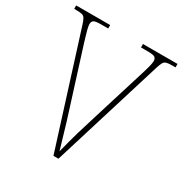

<svg xmlns="http://www.w3.org/2000/svg" viewBox="-166 -841 923 968"><g transform="rotate(30 295.0 -357.0)"><path d="M76 -646Q69 -668 63 -678Q57 -688 46 -691Q35 -694 12 -694H0V-714H198V-694H160Q122 -694 113.5 -687Q105 -680 105 -666Q105 -655 110 -635.5Q115 -616 121 -597Q127 -578 130 -567L232 -244Q254 -176 267.5 -128Q281 -80 295 -35Q303 -67 311 -97Q319 -127 329 -162Q339 -197 354 -244L454 -567Q457 -577 463 -596Q469 -615 474 -635Q479 -655 479 -666Q479 -680 470.5 -687Q462 -694 424 -694H389V-714H590V-694H573Q550 -694 538.5 -691Q527 -688 521 -678Q515 -668 508 -646L309 0H280Z"/></g></svg>

Font: Noto Serif Ethiopic SemiCondensed Thin
Style: Regular
Weight: 100
Width: 4
Designer: Monotype Design Team
Foundry: Monotype Imaging Inc.
Version: Version 2.102; ttfautohint (v1.8.4.7-5d5b)